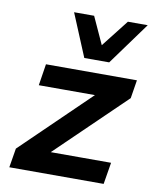

<svg xmlns="http://www.w3.org/2000/svg" viewBox="-85 -831 727 896"><g transform="rotate(10 278.0 -382.5)"><path d="M21 0 36 -91 389 -433 381 -401H90L106 -503H537L523 -416L165 -70L173 -103H485L468 0ZM277 -563 193 -765H288L347 -636L448 -765H542L395 -563Z"/></g></svg>

Font: Nunito Sans 6pt
Style: Bold Italic
Weight: 700
Italic angle: -9°
Version: Version 3.101;gftools[0.9.27]